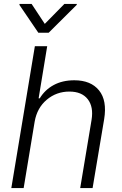

<svg xmlns="http://www.w3.org/2000/svg" viewBox="-20 -964 623 984"><path d="M157.7 -340.9 101.2 0H38L158.7 -727.3H221.9L177.9 -459.9H183.6Q209.9 -503.6 255 -528.1Q300.1 -552.6 360.8 -552.6Q445.7 -552.6 487.6 -500.7Q529.5 -448.9 513.8 -353.3L454.5 0H391L449.2 -349.4Q460.2 -416.5 429.7 -455.6Q399.1 -494.7 335.6 -494.7Q269.2 -494.7 219.6 -452.9Q170.1 -411.2 157.7 -340.9ZM142 -943.9 209.5 -841.6 310 -943.9H373.9L372.9 -938.9L229.4 -796.2H176.5L79.5 -938.9L80.3 -943.9Z"/></svg>

Font: Karasuma Gothic
Style: Light Italic
Weight: 300
Italic angle: 9.39998°
Designer: Rasmus Andersson / Ryoko Nishizuka
Foundry: rsms
Version: Version 1.00